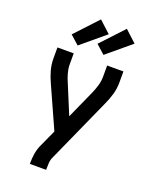

<svg xmlns="http://www.w3.org/2000/svg" viewBox="-177 -1088 954 1187"><g transform="rotate(20 300.0 -495.0)"><path d="M169 0V-7Q169 -37 173.5 -66.5Q178 -96 190 -124L243 -240L122 -509Q105 -545 94 -583.5Q83 -622 83 -662V-735H190V-662Q190 -646 192.5 -631.5Q195 -617 199 -602.5Q203 -588 208.5 -574Q214 -560 220 -546L297 -360L381 -547Q393 -574 401.5 -603Q410 -632 410 -662V-735H517V-662Q517 -622 506 -583.5Q495 -545 478 -509L288 -86Q279 -68 277.5 -47.5Q276 -27 276 -7V0ZM366 -789 308 -841 447 -990 523 -920ZM196 -789 138 -841 277 -990 353 -920Z"/></g></svg>

Font: Iosevka Curly SmBdEx
Style: Regular
Weight: 600
Width: 7
Monospace: yes
Designer: Belleve Invis
Foundry: Belleve Invis
Version: Version 11.1.0; ttfautohint (v1.8.3)